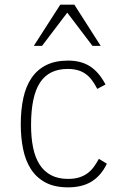

<svg xmlns="http://www.w3.org/2000/svg" viewBox="-20 -786 529 821"><path d="M437 -85.9Q412.1 -34.7 371.8 -9.8Q331.5 15.1 271 15.1Q213.4 15.1 174.6 -5.6Q135.7 -26.4 112.3 -62.7Q88.9 -99.1 78.9 -148.2Q68.8 -197.3 68.8 -253.9Q68.8 -316.4 79.8 -366.9Q90.8 -417.5 115 -452.9Q139.2 -488.3 177.7 -507.6Q216.3 -526.9 271 -526.9Q327.1 -526.9 365.2 -502.2Q403.3 -477.5 431.2 -424.8L396 -405.8Q384.8 -427.7 372.6 -443.8Q360.4 -460 345.2 -470.5Q330.1 -481 311.5 -486.1Q293 -491.2 269 -491.2Q189.5 -491.2 151.1 -432.9Q112.8 -374.5 112.8 -251Q112.8 -197.3 121.6 -154.5Q130.4 -111.8 149.4 -82.3Q168.5 -52.7 198.5 -36.9Q228.5 -21 271 -21Q298.8 -21 319.3 -27.6Q339.8 -34.2 355.2 -45.9Q370.6 -57.6 381.8 -73.2Q393.1 -88.9 402.8 -106.9ZM375.5 -589.8 267.6 -731.9 159.7 -589.8H124.5L237.8 -766.1H297.9L410.6 -589.8Z"/></svg>

Font: Clear Sans Thin
Style: Regular
Weight: 250
Foundry: Intel Corporation
Version: Version 1.00